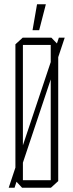

<svg xmlns="http://www.w3.org/2000/svg" viewBox="-20 -877 343 897"><path d="M21 0V-1L52 -94V-670L86 -701H220L246 -674L255 -701H282V-700L252 -610V-31L218 0H83L57 -28L48 0ZM217 -506 87 -117V-35H217ZM87 -667V-198L217 -587V-667ZM132 -736 153 -857H194V-856L163 -736Z"/></svg>

Font: Foldit Thin ExtraLight
Style: Regular
Weight: 250
Version: Version 1.003